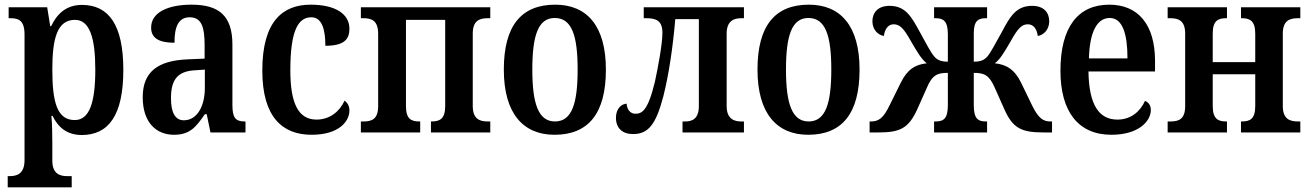

<svg xmlns="http://www.w3.org/2000/svg" viewBox="-20 -567 5604 822"><path d="M13 235H287V187H267C239 187 204 179 204 121V43C204 4 203 -41 200 -71H205C229 -21 268 11 330 11C446 11 508 -75 508 -268C508 -461 445 -546 331 -546C264 -546 224 -508 199 -455H195L182 -536H17V-489H25C59 -489 85 -480 85 -420V119C85 179 50 187 22 187H13ZM300 -53C225 -53 204 -128 204 -269C204 -403 225 -482 301 -482C363 -482 388 -407 388 -269C388 -128 363 -53 300 -53Z M725 10C793 10 819 -23 857 -78H865L881 0H1031V-47H1028C988 -47 975 -63 975 -118V-376C975 -501 916 -547 800 -547C701 -547 627 -515 627 -449C627 -404 660 -384 727 -384C727 -449 742 -493 792 -493C845 -493 856 -447 856 -373V-316L785 -313C655 -308 591 -259 591 -151C591 -41 650 10 725 10ZM767 -52C729 -52 712 -87 712 -146C712 -222 737 -262 814 -266L857 -269V-191C857 -109 822 -52 767 -52Z M1314 10C1432 10 1476 -48 1476 -94C1476 -113 1468 -127 1455 -136C1435 -91 1393 -55 1335 -55C1256 -55 1223 -127 1223 -266C1223 -442 1259 -493 1313 -493C1360 -493 1373 -437 1373 -371C1454 -371 1476 -399 1476 -444C1476 -506 1418 -547 1310 -547C1194 -547 1103 -480 1103 -265C1103 -66 1189 10 1314 10Z M1525 0H1779V-47H1776C1742 -47 1718 -56 1718 -113V-482H1886V-113C1886 -56 1861 -47 1827 -47H1825V0H2079V-47H2068C2033 -47 2004 -58 2004 -113V-423C2004 -479 2033 -489 2068 -489H2079V-536H1525V-489H1536C1571 -489 1599 -479 1599 -422V-113C1599 -56 1571 -47 1536 -47H1525Z M2354 10C2499 10 2574 -81 2574 -269C2574 -457 2492 -547 2357 -547C2212 -547 2137 -457 2137 -269C2137 -81 2220 10 2354 10ZM2356 -47C2285 -47 2259 -123 2259 -269C2259 -415 2284 -490 2355 -490C2428 -490 2453 -415 2453 -269C2453 -123 2428 -47 2356 -47Z M2690 7C2755 7 2788 -33 2820 -155C2843 -246 2861 -365 2871 -485H2972V-113C2972 -55 2940 -47 2913 -47H2902V0H3165V-47H3154C3126 -47 3091 -55 3091 -113V-423C3091 -481 3126 -489 3154 -489H3165V-536H2736V-489H2747C2787 -489 2816 -480 2816 -427C2816 -377 2796 -273 2784 -218C2754 -92 2728 -80 2700 -80C2676 -80 2663 -103 2663 -123C2643 -123 2617 -104 2617 -63C2617 -19 2644 7 2690 7Z M3440 10C3585 10 3660 -81 3660 -269C3660 -457 3578 -547 3443 -547C3298 -547 3223 -457 3223 -269C3223 -81 3306 10 3440 10ZM3442 -47C3371 -47 3345 -123 3345 -269C3345 -415 3370 -490 3441 -490C3514 -490 3539 -415 3539 -269C3539 -123 3514 -47 3442 -47Z M3703 0H3741C3834 0 3870 -18 3907 -99L3948 -191C3971 -246 3993 -255 4038 -255V-117C4038 -58 4019 -47 3985 -47H3979V0H4206V-47H4201C4168 -47 4149 -58 4149 -116V-255C4194 -255 4215 -246 4239 -191L4280 -99C4316 -18 4353 0 4447 0H4484V-47H4478C4447 -47 4426 -59 4398 -117L4352 -212C4324 -270 4288 -291 4239 -296C4262 -313 4280 -344 4309 -394C4337 -444 4354 -463 4380 -463C4406 -463 4419 -442 4423 -413C4449 -417 4472 -441 4472 -476C4472 -512 4450 -542 4399 -542C4330 -542 4304 -496 4268 -428C4239 -377 4222 -342 4207 -325C4194 -310 4179 -303 4149 -303V-425C4149 -479 4169 -489 4201 -489H4206V-536H3979V-489H3985C4017 -489 4038 -479 4038 -421V-303C4008 -303 3993 -310 3980 -325C3965 -342 3947 -377 3919 -428C3882 -496 3857 -542 3788 -542C3738 -542 3715 -512 3715 -476C3715 -441 3738 -417 3764 -413C3768 -442 3782 -463 3806 -463C3833 -463 3850 -444 3878 -394C3907 -344 3925 -313 3948 -296C3899 -291 3864 -270 3836 -212L3789 -117C3761 -59 3741 -47 3708 -47H3703Z M4738 10C4856 10 4907 -49 4907 -96C4907 -117 4896 -130 4882 -135C4862 -91 4823 -55 4764 -55C4685 -55 4642 -118 4640 -261H4925V-306C4925 -464 4851 -547 4729 -547C4596 -547 4520 -452 4520 -264C4520 -90 4596 10 4738 10ZM4642 -317C4645 -429 4676 -490 4731 -490C4786 -490 4807 -422 4807 -317Z M4979 0H5233V-47H5230C5197 -47 5172 -56 5172 -113V-249H5354V-113C5354 -56 5330 -47 5296 -47H5293V0H5547V-47H5537C5501 -47 5472 -58 5472 -113V-423C5472 -479 5501 -489 5537 -489H5547V-536H5293V-489H5296C5330 -489 5354 -479 5354 -423V-301H5172V-423C5172 -479 5195 -489 5230 -489H5233V-536H4979V-489H4991C5025 -489 5054 -479 5054 -423V-113C5054 -56 5026 -47 4991 -47H4979Z"/></svg>

Font: Noto Serif Condensed Semi
Style: Regular
Weight: 600
Width: 3
Designer: Monotype Design Team
Foundry: Monotype Imaging Inc.
Version: Version 1.002